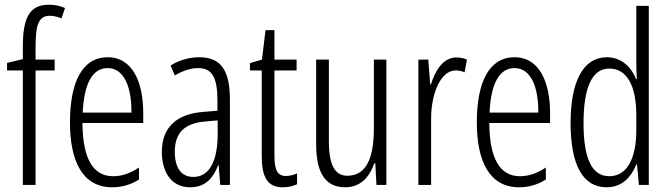

<svg xmlns="http://www.w3.org/2000/svg" viewBox="-20 -878 2841 815"><path d="M212 -579V-625H131V-679C131 -776 145 -811 192 -811C207 -811 224 -807 241 -800L256 -844C235 -853 214 -858 187 -858C103 -858 77 -798 77 -681V-627L10 -611V-579H77V-93H131V-579Z M437 -635C330 -635 277 -531 277 -358C277 -195 330 -83 456 -83C499 -83 537 -95 570 -116V-167C533 -142 497 -130 460 -130C373 -130 331 -208 330 -356H588V-398C588 -525 545 -635 437 -635ZM437 -589C509 -589 539 -503 538 -400H331C337 -528 375 -589 437 -589Z M826 -635C784 -635 741 -623 704 -600L722 -558C760 -580 793 -589 820 -589C879 -589 903 -552 903 -451V-408L842 -403C730 -394 667 -338 667 -233C667 -154 703 -83 787 -83C853 -83 886 -124 906 -177H908L915 -93H956V-453C956 -578 919 -635 826 -635ZM848 -362 904 -367V-309C904 -199 871 -127 801 -127C751 -127 722 -163 722 -234C722 -313 762 -354 848 -362Z M1194 -131C1155 -131 1145 -160 1145 -219V-579H1239V-625H1145V-750H1107L1092 -625L1041 -610V-579H1091V-216C1091 -128 1114 -83 1180 -83C1205 -83 1224 -88 1241 -96V-142C1228 -136 1211 -131 1194 -131Z M1620 -625H1567V-333C1567 -196 1529 -132 1454 -132C1402 -132 1376 -177 1376 -278V-625H1322V-266C1322 -149 1358 -83 1445 -83C1513 -83 1550 -130 1569 -185H1573L1578 -93H1620Z M1917 -634C1860 -634 1828 -578 1809 -520H1806L1798 -625H1756V-93H1810V-372C1809 -476 1849 -579 1914 -579C1928 -579 1942 -576 1952 -571L1962 -625C1947 -632 1931 -634 1917 -634Z M2164 -635C2057 -635 2004 -531 2004 -358C2004 -195 2057 -83 2183 -83C2226 -83 2264 -95 2297 -116V-167C2260 -142 2224 -130 2187 -130C2100 -130 2058 -208 2057 -356H2315V-398C2315 -525 2272 -635 2164 -635ZM2164 -589C2236 -589 2266 -503 2265 -400H2058C2064 -528 2102 -589 2164 -589Z M2555 -83C2622 -83 2660 -128 2681 -180H2684L2692 -93H2734V-853H2681V-613C2681 -591 2682 -569 2683 -542H2680C2661 -592 2618 -635 2556 -635C2458 -635 2402 -537 2402 -355C2402 -178 2454 -83 2555 -83ZM2566 -130C2490 -130 2457 -210 2457 -355C2457 -506 2493 -587 2566 -587C2641 -587 2681 -515 2681 -388V-326C2681 -202 2640 -130 2566 -130Z"/></svg>

Font: Noto Sans Kannada UI ExtraCondensed Light
Style: Regular
Weight: 300
Width: 2
Designer: Jelle Bosma - Monotype Design Team
Foundry: Monotype Imaging Inc.
Version: Version 2.005